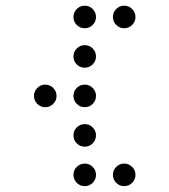

<svg xmlns="http://www.w3.org/2000/svg" viewBox="-20 -674 587 665"><path d="M312.5 -615.2Q312.5 -599.1 301 -587.6Q289.6 -576.2 273.4 -576.2Q257.3 -576.2 245.8 -587.6Q234.4 -599.1 234.4 -615.2Q234.4 -631.3 245.8 -642.8Q257.3 -654.3 273.4 -654.3Q289.6 -654.3 301 -642.8Q312.5 -631.3 312.5 -615.2ZM449.2 -615.2Q449.2 -599.1 437.7 -587.6Q426.3 -576.2 410.2 -576.2Q394 -576.2 382.6 -587.6Q371.1 -599.1 371.1 -615.2Q371.1 -631.3 382.6 -642.8Q394 -654.3 410.2 -654.3Q426.3 -654.3 437.7 -642.8Q449.2 -631.3 449.2 -615.2ZM312.5 -478.5Q312.5 -462.4 301 -450.9Q289.6 -439.5 273.4 -439.5Q257.3 -439.5 245.8 -450.9Q234.4 -462.4 234.4 -478.5Q234.4 -494.6 245.8 -506.1Q257.3 -517.6 273.4 -517.6Q289.6 -517.6 301 -506.1Q312.5 -494.6 312.5 -478.5ZM175.8 -341.8Q175.8 -325.7 164.3 -314.2Q152.8 -302.7 136.7 -302.7Q120.6 -302.7 109.1 -314.2Q97.7 -325.7 97.7 -341.8Q97.7 -357.9 109.1 -369.4Q120.6 -380.9 136.7 -380.9Q152.8 -380.9 164.3 -369.4Q175.8 -357.9 175.8 -341.8ZM312.5 -341.8Q312.5 -325.7 301 -314.2Q289.6 -302.7 273.4 -302.7Q257.3 -302.7 245.8 -314.2Q234.4 -325.7 234.4 -341.8Q234.4 -357.9 245.8 -369.4Q257.3 -380.9 273.4 -380.9Q289.6 -380.9 301 -369.4Q312.5 -357.9 312.5 -341.8ZM312.5 -205.1Q312.5 -189 301 -177.5Q289.6 -166 273.4 -166Q257.3 -166 245.8 -177.5Q234.4 -189 234.4 -205.1Q234.4 -221.2 245.8 -232.7Q257.3 -244.1 273.4 -244.1Q289.6 -244.1 301 -232.7Q312.5 -221.2 312.5 -205.1ZM312.5 -68.4Q312.5 -52.2 301 -40.8Q289.6 -29.3 273.4 -29.3Q257.3 -29.3 245.8 -40.8Q234.4 -52.2 234.4 -68.4Q234.4 -84.5 245.8 -95.9Q257.3 -107.4 273.4 -107.4Q289.6 -107.4 301 -95.9Q312.5 -84.5 312.5 -68.4ZM449.2 -68.4Q449.2 -52.2 437.7 -40.8Q426.3 -29.3 410.2 -29.3Q394 -29.3 382.6 -40.8Q371.1 -52.2 371.1 -68.4Q371.1 -84.5 382.6 -95.9Q394 -107.4 410.2 -107.4Q426.3 -107.4 437.7 -95.9Q449.2 -84.5 449.2 -68.4Z"/></svg>

Font: DatDot Light
Style: Regular
Weight: 300
Designer: GGBot
Version: 1.00